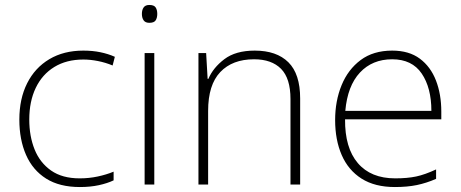

<svg xmlns="http://www.w3.org/2000/svg" viewBox="-20 -837 1858 774"><path d="M302 -83Q220 -83 166 -117Q112 -151 85 -212.5Q58 -274 58 -355Q58 -439 89.5 -501.5Q121 -564 179 -598.5Q237 -633 316 -633Q353 -633 384.5 -626.5Q416 -620 443 -608L434 -573Q405 -585 374.5 -591Q344 -597 316 -597Q248 -597 199 -567Q150 -537 124 -482.5Q98 -428 98 -355Q98 -288 119.5 -234.5Q141 -181 186 -149.5Q231 -118 301 -118Q339 -118 374 -125.5Q409 -133 438 -145V-110Q413 -98 378.5 -90.5Q344 -83 302 -83Z M582 -817Q601 -817 607.5 -807Q614 -797 614 -781Q614 -765 607.5 -755Q601 -745 582 -745Q566 -745 559 -755Q552 -765 552 -781Q552 -797 559 -807Q566 -817 582 -817ZM602 -623V-93H563V-623Z M1007 -633Q1095 -633 1142.5 -586Q1190 -539 1190 -440V-93H1151V-438Q1151 -521 1113 -559.5Q1075 -598 1004 -598Q917 -598 868 -546.5Q819 -495 819 -390V-93H780V-623H811L817 -519H820Q839 -564 884.5 -598.5Q930 -633 1007 -633Z M1561 -633Q1629 -633 1672.5 -600.5Q1716 -568 1737.5 -512.5Q1759 -457 1759 -387V-356H1371Q1370 -241 1422.5 -179.5Q1475 -118 1573 -118Q1622 -118 1657.5 -125.5Q1693 -133 1738 -154V-116Q1699 -99 1660.5 -91Q1622 -83 1572 -83Q1491 -83 1437.5 -117Q1384 -151 1357.5 -212Q1331 -273 1331 -353Q1331 -430 1357 -493.5Q1383 -557 1434 -595Q1485 -633 1561 -633ZM1561 -598Q1481 -598 1431 -544.5Q1381 -491 1372 -390H1719Q1719 -483 1680 -540.5Q1641 -598 1561 -598Z"/></svg>

Font: Noto Sans Telugu UI ExtraLight
Style: Regular
Weight: 200
Designer: Jelle Bosma - Monotype Design Team
Foundry: Monotype Imaging Inc.
Version: Version 2.005; ttfautohint (v1.8.4.7-5d5b)